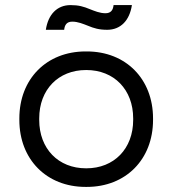

<svg xmlns="http://www.w3.org/2000/svg" viewBox="-20 -728 677 754"><path d="M333 -692C309 -702 289 -708 257 -708C204 -708 169 -671 160 -611H232C234 -630 242 -643 264 -643C286 -643 307 -634 325 -627C349 -617 369 -611 401 -611C454 -611 489 -648 498 -708H426C424 -689 416 -676 394 -676C372 -676 351 -685 333 -692ZM316 6H321C474 6 581 -102 581 -257V-263C581 -418 474 -526 321 -526H316C163 -526 56 -418 56 -263V-257C56 -102 163 6 316 6ZM318 -67C209 -67 134 -144 134 -257V-263C134 -376 209 -453 318 -453H319C428 -453 503 -376 503 -263V-257C503 -144 428 -67 319 -67Z"/></svg>

Font: Fixel Display Regular
Style: Regular
Weight: 400
Designer: AlfaBravo + MacPaw
Foundry: Kyrylo Tkachov, Marchela Mozhyna, Serhii Makarenko, Maria Weinstein, Zakhar Kryvoshyya
Version: Version 1.211